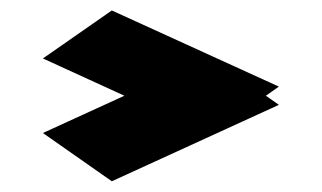

<svg xmlns="http://www.w3.org/2000/svg" viewBox="-20 -566 600 358"><path d="M188.5 -228 60 -318 371.5 -460.5 500 -370.5ZM371.5 -314.5 60 -457 188.5 -546.5 500 -404.5Z"/></svg>

Font: Bodoni Moda 9pt
Style: Bold Italic
Weight: 700
Italic angle: -13°
Designer: Owen Earl
Foundry: indestructible type
Version: Version 2.004